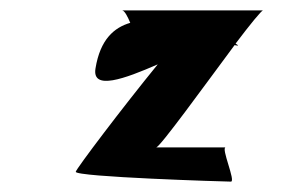

<svg xmlns="http://www.w3.org/2000/svg" viewBox="-20 -610 569 370"><path d="M126 -279C124 -269 415 -260 425 -260C435 -260 405 -326 415 -326H281C288 -326 374 -445 432 -523C439 -522 442 -521 434 -526C462 -563 484 -590 487 -590H215C220 -590 226 -578 231 -566C200 -557 173 -534 164 -478C157 -435 220 -458 284 -486C217 -404 127 -285 126 -279Z"/></svg>

Font: Ampere
Style: SCSuCndIta
Weight: 400
Version: Version 1